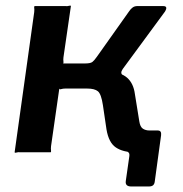

<svg xmlns="http://www.w3.org/2000/svg" viewBox="-20 -552 662 696"><path d="M456 124Q433 124 436 104L449 13Q451 -1 436 -4L487 -79H552Q566 -79 564 -62L541 106Q540 115 535 119.5Q530 124 519 124ZM33 0 104 -508Q105 -518 104 -524Q103 -530 107 -530H215Q225 -529 230.5 -531Q236 -533 237 -530L210 -344Q209 -335 210 -328.5Q211 -322 208 -322H320L366 -294Q417 -291 440.5 -270.5Q464 -250 469 -211L485 -112Q488 -92 498 -85.5Q508 -79 522 -79Q534 -79 532 -67L525 -12Q524 -5 520 -2.5Q516 0 506 0H469Q426 0 400 -17.5Q374 -35 366 -83L353 -171Q347 -211 335 -221Q323 -231 296 -231H217Q208 -231 202 -229Q196 -227 195 -231L165 -22Q164 -13 165 -6.5Q166 0 163 0H55Q45 -1 39.5 1Q34 3 33 0ZM290 -270 289 -322Q308 -322 315 -327.5Q322 -333 331 -346L448 -511Q454 -520 461 -525Q468 -530 478 -530H571Q581 -530 582.5 -525Q584 -520 578 -510L425 -302Q414 -286 426 -279Z"/></svg>

Font: Libre Franklin SemiBold
Style: Italic
Weight: 600
Italic angle: -8°
Designer: Pablo Impallari, Rodrigo Fuenzalida, Nhung Nguyen
Foundry: Impallari Type
Version: Version 3.000